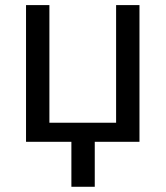

<svg xmlns="http://www.w3.org/2000/svg" viewBox="-20 -548 640 742"><path d="M170.9 -528.3V-73.7H428.7V-528.3H519V0H346.2V173.8H255.9V0H80.6V-528.3Z"/></svg>

Font: RobotoMono-Regular
Style: Regular
Weight: 400
Designer: Google
Version: Version 2.000985; 2015; ttfautohint (v1.3)